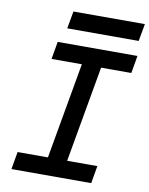

<svg xmlns="http://www.w3.org/2000/svg" viewBox="-94 -931 776 999"><g transform="rotate(10 294.5 -431.5)"><path d="M36.6 0 52.7 -92.8H212.9L302.7 -600.6H142.6L158.7 -693.4H580.1L564 -600.6H404.3L314.5 -92.8H474.1L458 0ZM195.3 -771.5 211.9 -863.3H589.4L572.8 -771.5Z"/></g></svg>

Font: Cascadia Mono
Style: Italic
Weight: 400
Italic angle: -10°
Monospace: yes
Designer: Aaron Bell
Foundry: Saja Typeworks
Version: Version 2404.023; ttfautohint (v1.8.4)